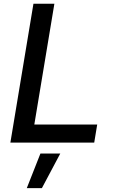

<svg xmlns="http://www.w3.org/2000/svg" viewBox="-20 -747 604 1006"><path d="M34.4 0H473.7L489.3 -94.5H159.8L264.9 -727.3H155.2ZM120.4 238.6H199.6L295.8 57.5H191.8Z"/></svg>

Font: Margiela Sans Medium
Style: Italic
Weight: 500
Italic angle: -9.39999°
Designer: Stefan Endress, Andreas Faust
Version: Version 1.100;FEAKit 1.0